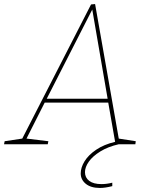

<svg xmlns="http://www.w3.org/2000/svg" viewBox="-55 -713 737 949"><path d="M532 -28 616 -15 614 0H532Q479 12 441 35.5Q403 59 384 86Q365 113 365 138Q365 165 386 181Q407 197 447 197Q472 197 500 190V207Q465 216 439 216Q394 216 369 195.5Q344 175 344 144Q344 115 363 84Q382 53 420.5 27Q459 1 514 -12L480 -206H166L76 -28L184 -15L181 0H-35L-32 -15L55 -28L395 -691L415 -693ZM477 -225 401 -666 176 -225Z"/></svg>

Font: Bitter Pro Thin
Style: Italic
Weight: 250
Italic angle: -9°
Designer: Sol Matas, and Bitter project Authors
Foundry: Sol Matas
Version: Version 1.010